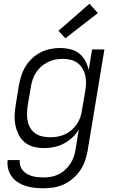

<svg xmlns="http://www.w3.org/2000/svg" viewBox="-20 -785 640 1028"><path d="M214 223Q189 223 165 220.5Q141 218 118.5 211Q96 204 76.5 191.5Q57 179 43.5 161Q30 143 24 120Q18 97 21 72H86Q84 88 88.5 102.5Q93 117 102.5 128Q112 139 125 146.5Q138 154 152.5 158Q167 162 182.5 163.5Q198 165 214 165Q234 165 254 161.5Q274 158 293.5 148.5Q313 139 329 124Q345 109 357 91Q369 73 375.5 53Q382 33 385 13L402 -92Q388 -68 367 -48.5Q346 -29 321 -16Q296 -3 269.5 2.5Q243 8 217 8Q188 8 160.5 1Q133 -6 112.5 -23Q92 -40 80 -64Q68 -88 62.5 -115Q57 -142 58.5 -170.5Q60 -199 65 -228L81 -328Q86 -354 94 -379.5Q102 -405 116.5 -429Q131 -453 152 -472.5Q173 -492 197.5 -504.5Q222 -517 248.5 -522.5Q275 -528 301 -528Q329 -528 356 -521.5Q383 -515 403.5 -499Q424 -483 436.5 -459.5Q449 -436 455 -410L473 -520H539L449 23Q444 50 435 76.5Q426 103 409.5 127Q393 151 370.5 170.5Q348 190 322 202Q296 214 268.5 218.5Q241 223 214 223ZM249 -50Q268 -50 288 -53.5Q308 -57 327 -65.5Q346 -74 362.5 -88Q379 -102 391 -119.5Q403 -137 409.5 -156Q416 -175 419 -195L436 -295Q440 -317 440.5 -338.5Q441 -360 436.5 -380.5Q432 -401 421.5 -418.5Q411 -436 395 -448Q379 -460 358 -465Q337 -470 315 -470Q296 -470 275.5 -466Q255 -462 236 -452.5Q217 -443 200.5 -428.5Q184 -414 172.5 -396Q161 -378 154.5 -358Q148 -338 145 -318L128 -218Q125 -197 124.5 -176Q124 -155 128.5 -135Q133 -115 143.5 -98Q154 -81 170.5 -70Q187 -59 207.5 -54.5Q228 -50 249 -50ZM330 -580 293 -620 459 -765 504 -715Z"/></svg>

Font: Iosevka SS04 Lt Ex Obl
Style: Regular
Weight: 300
Width: 7
Italic angle: -9°
Monospace: yes
Designer: Belleve Invis
Foundry: Belleve Invis
Version: Version 19.0.0; ttfautohint (v1.8.4)